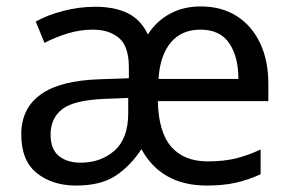

<svg xmlns="http://www.w3.org/2000/svg" viewBox="-20 -566 904 596"><path d="M603 -546Q668 -546 715 -516Q762 -486 787.5 -432Q813 -378 813 -306V-252H470Q472 -156 511.5 -110.5Q551 -65 625 -65Q675 -65 713 -74.5Q751 -84 789 -102V-25Q749 -7 710.5 1.5Q672 10 622 10Q481 10 419 -103Q385 -51 339 -20.5Q293 10 216 10Q143 10 94.5 -28.5Q46 -67 46 -149Q46 -229 106 -272.5Q166 -316 290 -320L380 -323V-357Q380 -422 349.5 -448Q319 -474 268 -474Q228 -474 189.5 -462Q151 -450 118 -433L91 -499Q126 -519 176 -532Q226 -545 275 -545Q337 -545 377.5 -524.5Q418 -504 439 -459Q465 -500 507 -523Q549 -546 603 -546ZM602 -474Q544 -474 510.5 -434.5Q477 -395 472 -321H720Q720 -390 691.5 -432Q663 -474 602 -474ZM303 -259Q209 -255 173 -227Q137 -199 137 -148Q137 -103 162.5 -82Q188 -61 230 -61Q293 -61 335.5 -98.5Q378 -136 378 -214V-262Z"/></svg>

Font: Noto Sans Old Italic
Style: Regular
Weight: 400
Designer: Monotype Design Team
Foundry: Monotype Imaging Inc.
Version: Version 2.003; ttfautohint (v1.8.4.7-5d5b)